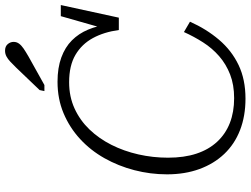

<svg xmlns="http://www.w3.org/2000/svg" viewBox="-136 -840 993 761"><g transform="rotate(-90 360.5 -459.5)"><path d="M352 -28Q405 -28 446 -44Q487 -60 518.5 -87.5Q550 -115 573 -151Q596 -187 614 -227L655 -203Q626 -138 583.5 -88Q541 -38 483.5 -10.5Q426 17 350 17Q281 17 225.5 -4.5Q170 -26 131 -67Q92 -108 71 -165.5Q50 -223 50 -294Q50 -360 66.5 -423.5Q83 -487 114 -542Q145 -597 190 -638.5Q235 -680 292 -704Q349 -728 417 -728Q472 -728 513 -713Q554 -698 581 -671Q608 -644 623.5 -607Q639 -570 645 -525L626 -536L677 -715H721L671 -485H622Q614 -544 590 -588Q566 -632 523.5 -657Q481 -682 415 -682Q358 -682 311 -660.5Q264 -639 228 -601.5Q192 -564 167 -514.5Q142 -465 129 -407.5Q116 -350 116 -290Q116 -226 132 -177.5Q148 -129 179 -95.5Q210 -62 253.5 -45Q297 -28 352 -28ZM474 -893Q487 -906 497 -915.5Q507 -925 517.5 -930.5Q528 -936 540 -936Q557 -936 566 -925.5Q575 -915 575 -902Q575 -890 568 -880.5Q561 -871 548.5 -862.5Q536 -854 517 -843L404 -780H380L384 -799Z"/></g></svg>

Font: Roboto Serif ExtraLight
Style: Italic
Weight: 250
Italic angle: -10°
Designer: Greg Gazdowicz
Foundry: Commercial Type
Version: Version 1.008